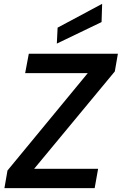

<svg xmlns="http://www.w3.org/2000/svg" viewBox="-20 -980 634 1000"><path d="M3 0 19 -92 437 -599H111L130 -700H594L578 -608L158 -101H491L473 0ZM276 -753 280 -836 512 -960 509 -865Z"/></svg>

Font: DM Sans 18pt SemiBold
Style: Italic
Weight: 600
Italic angle: -10°
Designer: Colophon Foundry, Jonny Pinhorn
Foundry: Colophon Foundry
Version: Version 4.004;gftools[0.9.30]